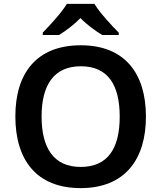

<svg xmlns="http://www.w3.org/2000/svg" viewBox="-20 -958 830 988"><path d="M466 -938H324C297 -893 237 -828 200 -790V-778H284C319 -800 359 -829 394 -865C429 -829 471 -799 506 -778H591V-790C554 -827 493 -893 466 -938ZM731 -358C731 -580 622 -725 396 -725C166 -725 59 -579 59 -359C59 -137 166 10 395 10C622 10 731 -137 731 -358ZM194 -358C194 -519 256 -617 396 -617C537 -617 596 -519 596 -358C596 -197 537 -99 395 -99C256 -99 194 -197 194 -358Z"/></svg>

Font: Noto Sans Sinhala SemiBold
Style: Regular
Weight: 600
Designer: Jelle Bosma - Monotype Design Team
Foundry: Monotype Imaging Inc.
Version: Version 2.006